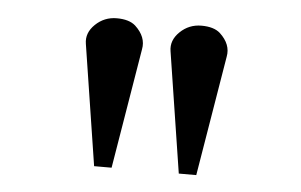

<svg xmlns="http://www.w3.org/2000/svg" viewBox="-35 -869 653 417"><g transform="rotate(5 292.0 -660.0)"><path d="M142.1 -761.2Q138.2 -784.7 157.7 -803.5Q177.2 -822.3 204.3 -822.3Q231.4 -822.3 245.1 -810.1Q270 -787.1 264.6 -759.8L221.2 -498H183.1ZM326.7 -761.2Q322.8 -784.7 342.3 -803.5Q361.8 -822.3 388.9 -822.3Q416 -822.3 429.7 -810.1Q454.6 -787.1 449.2 -759.8L405.8 -498H367.7Z"/></g></svg>

Font: Cantata One
Style: Regular
Weight: 400
Designer: Joana Maria Correia da Silva
Foundry: Joana Maria Correia da Silva
Version: Version 1.002